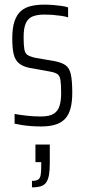

<svg xmlns="http://www.w3.org/2000/svg" viewBox="-20 -538 365 829"><path d="M157 8Q137 8 115.5 6.5Q94 5 75 2Q56 -1 43 -4V-46Q55 -44 68 -42Q81 -40 95 -38.5Q109 -37 124.5 -36Q140 -35 155 -35Q193 -35 211.5 -46.5Q230 -58 237 -80.5Q244 -103 244 -135Q244 -174 241 -192.5Q238 -211 228 -218Q218 -225 196 -229L107 -245Q78 -251 61.5 -265Q45 -279 39 -304.5Q33 -330 33 -372Q33 -417 42.5 -445.5Q52 -474 70 -490Q88 -506 114 -512Q140 -518 171 -518Q190 -518 209 -516.5Q228 -515 245.5 -512.5Q263 -510 274 -506V-463Q262 -467 245.5 -469.5Q229 -472 210 -473.5Q191 -475 170 -475Q142 -475 122 -467.5Q102 -460 92 -439Q82 -418 82 -378Q82 -344 85 -326Q88 -308 98.5 -301Q109 -294 129 -289L216 -274Q247 -268 263.5 -256Q280 -244 286 -216.5Q292 -189 292 -137Q292 -98 284.5 -70Q277 -42 261 -25Q245 -8 219.5 0Q194 8 157 8ZM118 271V243Q136 243 144.5 237.5Q153 232 155.5 218Q158 204 158 181V162H133V86H195V165Q195 197 191.5 217Q188 237 180 249Q172 261 157 266Q142 271 118 271Z"/></svg>

Font: Saira ExtraCondensed Light
Style: Regular
Weight: 300
Width: 2
Designer: Hector Gatti with collaboration of the Omnibus-Type team
Foundry: Omnibus-Type
Version: Version 1.101